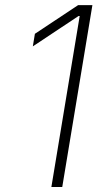

<svg xmlns="http://www.w3.org/2000/svg" viewBox="-20 -748 419 768"><path d="M349.6 -727.5 229 0H185.5L298.8 -684.1H294.4L111.3 -562.5L119.6 -612.8L292.5 -727.5Z"/></svg>

Font: Inter Extra Light
Style: Italic
Weight: 200
Italic angle: -9.39999°
Designer: Rasmus Andersson
Foundry: rsms
Version: Version 4.000;git-3c8e0fc